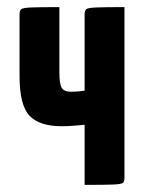

<svg xmlns="http://www.w3.org/2000/svg" viewBox="-20 -520 412 540"><path d="M218 0V-169Q205 -168 188.5 -166.5Q172 -165 154 -165Q91 -165 63 -194.5Q35 -224 35 -306V-480Q35 -490 39.5 -494Q44 -498 67.5 -499Q91 -500 147 -500V-317Q147 -286 153 -274Q159 -262 180 -262Q191 -262 201 -263Q211 -264 218 -265V-480Q218 -490 222.5 -494Q227 -498 250.5 -499Q274 -500 330 -500V-20Q330 -10 326 -6Q322 -2 298.5 -1Q275 0 218 0Z"/></svg>

Font: Yanone Kaffeesatz ExtraLight
Style: Regular
Weight: 200
Designer: Yanone (Cyrillic: Daniel Pouzeot, Huerta Tipografica, and Cyreal)
Foundry: Yanone
Version: Version 2.003